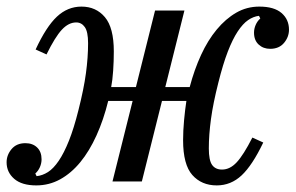

<svg xmlns="http://www.w3.org/2000/svg" viewBox="-26 -550 896 582"><path d="M84 12Q40 12 17 -8Q-6 -28 -6 -58Q-6 -80 9 -98Q24 -116 51 -116Q73 -116 86.5 -103Q100 -90 100 -67Q100 -55 95 -43.5Q90 -32 81 -24L85 -16Q103 -18 119.5 -28.5Q136 -39 152 -62.5Q168 -86 183 -123.5Q198 -161 212 -217Q228 -280 234.5 -328Q241 -376 241 -419Q241 -454 231 -468Q221 -482 205 -482Q182 -482 161.5 -460Q141 -438 115 -385L82 -400Q114 -469 146.5 -499.5Q179 -530 221 -530Q265 -530 292 -498Q319 -466 319 -394Q319 -365 317 -335.5Q315 -306 311 -286H386L444 -518H533L475 -286H549Q563 -339 583.5 -383.5Q604 -428 631 -460.5Q658 -493 690 -511.5Q722 -530 760 -530Q805 -530 827.5 -510.5Q850 -491 850 -460Q850 -438 835 -420Q820 -402 793 -402Q772 -402 758 -415Q744 -428 744 -451Q744 -463 749 -474.5Q754 -486 763 -494L759 -502Q742 -500 726 -489Q710 -478 694.5 -454.5Q679 -431 664.5 -393.5Q650 -356 636 -300Q620 -237 613.5 -189Q607 -141 607 -100Q607 -64 617 -50Q627 -36 647 -36Q671 -36 691.5 -58Q712 -80 739 -133L772 -118Q739 -49 706.5 -18.5Q674 12 631 12Q585 12 557 -19.5Q529 -51 529 -125Q529 -154 532 -186Q535 -218 539 -244H465L404 0H315L376 -244H302Q288 -187 266.5 -139.5Q245 -92 217.5 -58.5Q190 -25 156.5 -6.5Q123 12 84 12Z"/></svg>

Font: IBM Plex Serif Text
Style: Italic
Weight: 450
Italic angle: -14°
Designer: Mike Abbink, Paul van der Laan, Pieter van Rosmalen
Foundry: Bold Monday
Version: Version 3.001